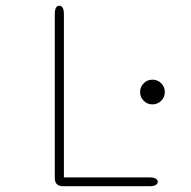

<svg xmlns="http://www.w3.org/2000/svg" viewBox="-20 -644 659 664"><path d="M507 -283Q489.5 -283 477 -295.5Q464.5 -308 464.5 -325.5Q464.5 -343.5 477 -356Q489.5 -368.5 507 -368.5Q525 -368.5 537.5 -356Q550 -343.5 550 -325.5Q550 -308 537.5 -295.5Q525 -283 507 -283ZM201 -30.5H497Q511 -30.5 518.2 -26.5Q525.5 -22.5 525.5 -15Q525.5 -8 518.2 -4Q511 0 497 0H198Q169.5 0 169.5 -28.5V-595Q169.5 -624 185 -624Q201 -624 201 -595Z"/></svg>

Font: Sono ExtraLight
Style: Regular
Weight: 200
Designer: Tyler Finck
Foundry: Tyler Finck
Version: Version 2.112